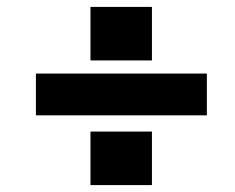

<svg xmlns="http://www.w3.org/2000/svg" viewBox="-20 -613 680 556"><path d="M420 -438H242V-593H420ZM579 -279H84V-400H579ZM420 -77H242V-232H420Z"/></svg>

Font: Open Sauce Sans Black Italic
Style: Regular
Weight: 900
Italic angle: -10°
Designer: Alfredo Marco Pradil
Foundry: Creative Sauce Fz LLC
Version: Version 1.477